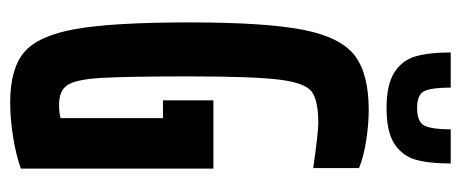

<svg xmlns="http://www.w3.org/2000/svg" viewBox="-284 -613 905 377"><g transform="rotate(90 168.5 -424.5)"><path d="M24 -344Q24 -493 38.5 -567Q53 -641 89 -668.5Q125 -696 196 -696Q224 -696 256 -691Q288 -686 310 -677V-587Q240 -597 222 -597Q178 -597 160.5 -584.5Q143 -572 136.5 -521.5Q130 -471 130 -344Q130 -220 133 -170.5Q136 -121 147 -104.5Q158 -88 185 -88Q203 -88 212 -91V-292H177V-391H311V-13Q287 -4 250.5 2Q214 8 181 8Q115 8 82.5 -19.5Q50 -47 37 -120.5Q24 -194 24 -344ZM83 -857H152Q152 -821 158.5 -806Q165 -791 192 -791Q220 -791 227 -806Q234 -821 234 -857H301Q301 -814 293.5 -788Q286 -762 262.5 -746.5Q239 -731 192 -731Q146 -731 122 -746.5Q98 -762 90.5 -788.5Q83 -815 83 -857Z"/></g></svg>

Font: Saira Ultra Condensed
Style: Bold
Weight: 700
Width: 1
Designer: Hector Gatti with collaboration of the Omnibus-Type team
Foundry: Omnibus-Type
Version: Version 1.001; ttfautohint (v1.8)